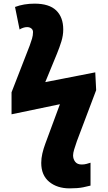

<svg xmlns="http://www.w3.org/2000/svg" viewBox="-20 -788 588 1048"><path d="M359.9 240.2Q292 240.2 248.5 204.3Q205.1 168.5 205.1 101.1Q205.1 76.2 211.2 49.8Q217.3 23.4 227.1 -2.9L307.1 -219.2L43 -164.1V-284.2L142.1 -539.1Q149.4 -559.1 154.8 -576.9Q160.2 -594.7 160.2 -612.8Q160.2 -625.5 150.9 -632.8Q141.6 -640.1 127.9 -640.1Q117.2 -640.1 106 -636.2Q94.7 -632.3 86.9 -627L62 -750Q109.9 -768.1 168.9 -768.1Q248.5 -768.1 286.9 -731Q325.2 -693.8 325.2 -627Q325.2 -594.7 315.2 -562.3Q305.2 -529.8 291 -495.1L227.1 -339.8L500 -393.1L504.9 -295.9L399.9 -18.1Q390.6 8.3 384.8 27.8Q378.9 47.4 378.9 60.1Q378.9 80.1 390.4 95Q401.9 109.9 425.8 109.9Q440.9 109.9 452.9 106.4Q464.8 103 474.1 100.1V225.1Q462.9 228.5 433.6 234.4Q404.3 240.2 359.9 240.2Z"/></svg>

Font: Open Sans ExtraBold
Style: Regular
Weight: 800
Designer: Monotype Design Team
Foundry: Monotype Imaging Inc.
Version: Version 3.003; ttfautohint (v1.8.4)